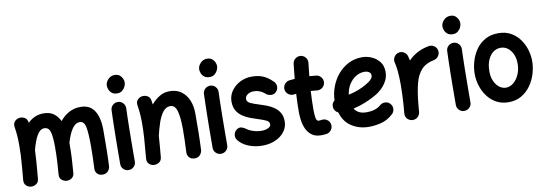

<svg xmlns="http://www.w3.org/2000/svg" viewBox="-61 -1196 4762 1680"><g transform="rotate(-10 2320.0 -355.5)"><path d="M47.4 -10.3Q59.6 -139.6 64 -222.2Q63.5 -226.6 64.5 -231.4Q66.4 -277.8 66.4 -315.9Q66.4 -362.3 63.5 -401.1Q60.5 -439.9 54.2 -479Q49.3 -508.8 64.5 -526.9Q79.6 -544.9 101.6 -550.3Q127 -556.2 151.9 -543.9Q176.8 -531.7 182.1 -499Q182.6 -496.6 182.6 -494.6Q210 -522 244.6 -537.8Q279.3 -553.7 322.3 -553.7Q378.4 -553.7 413.3 -528.1Q448.2 -502.4 467.8 -460Q502.9 -502.9 548.6 -528.1Q594.2 -553.2 651.9 -553.2Q712.4 -553.2 747.8 -522Q783.2 -490.7 798.6 -438.5Q814 -386.2 814 -323.7Q814 -245.6 813.2 -163.6Q812.5 -81.5 808.1 0.5Q806.6 24.4 789.6 44.2Q772.5 64 741.7 64Q710 64 693.1 44.9Q676.3 25.9 677.7 0.5Q680.7 -57.6 681.9 -108.2Q683.1 -158.7 683.1 -205.6Q683.1 -321.3 671.6 -372.6Q660.2 -423.8 621.1 -423.8Q549.8 -423.8 502 -258.8Q502 -252.9 502 -246.1Q502 -212.9 501.5 -186.3Q501 -159.7 499.5 -133.1Q498 -106.4 495.8 -73.7Q493.7 -41 490.2 4.4Q488.3 35.2 466.6 49.6Q444.8 64 420.4 62.5Q396.5 60.5 377.4 43.9Q358.4 27.3 360.8 -4.4Q365.2 -63 367.7 -101.1Q370.1 -139.2 371.1 -171.9Q372.1 -204.6 372.1 -246.1Q372.1 -336.4 359.6 -380.4Q347.2 -424.3 307.1 -424.3Q270 -424.3 242.9 -378.2Q215.8 -332 194.8 -251.5Q192.9 -200.2 188.2 -138.2Q183.6 -76.2 176.3 2Q173.3 33.2 150.9 47.1Q128.4 61 104 58.6Q80.1 56.2 62.3 38.6Q44.4 21 47.4 -10.3Z M911.1 -694.8Q911.1 -725.1 935.3 -750.7Q959.5 -776.4 993.7 -776.4Q1022 -776.4 1038.8 -762.7Q1055.7 -749 1063.2 -730.7Q1070.8 -712.4 1070.8 -698.2Q1070.8 -681.6 1061.8 -661.9Q1052.7 -642.1 1034.9 -627.9Q1017.1 -613.8 991.2 -613.8Q960.4 -613.8 942.9 -628.2Q925.3 -642.6 918.2 -661.6Q911.1 -680.7 911.1 -694.8ZM982.4 -539.1Q1009.3 -538.1 1027.3 -518.1Q1045.4 -498 1044.4 -471.2Q1043 -437.5 1041.7 -389.4Q1040.5 -341.3 1039.8 -286.6Q1039.1 -231.9 1038.6 -177.7Q1038.1 -123.5 1037.8 -77.1Q1037.6 -30.8 1037.6 0Q1037.6 26.9 1018.3 45.7Q999 64.5 972.2 64.5Q945.3 64.5 926.5 45.7Q907.7 26.9 907.7 0Q907.7 -31.2 908 -77.6Q908.2 -124 908.7 -178.5Q909.2 -232.9 910.2 -288.1Q911.1 -343.3 912.4 -392.6Q913.6 -441.9 915 -477.1Q916 -503.9 935.8 -522Q955.6 -540 982.4 -539.1Z M1139.2 -10.3Q1148.9 -114.7 1153.6 -187.7Q1158.2 -260.7 1158.2 -315.9Q1158.2 -362.3 1155.3 -401.1Q1152.3 -439.9 1146 -479Q1141.1 -508.8 1156.2 -526.9Q1171.4 -544.9 1193.4 -550.3Q1218.8 -556.2 1243.7 -543.9Q1268.6 -531.7 1273.9 -499Q1276.9 -481 1278.8 -464.4Q1311.5 -503.4 1352.3 -528.3Q1393.1 -553.2 1442.9 -553.2Q1504.4 -553.2 1546.6 -522.5Q1588.9 -491.7 1610.4 -439.7Q1631.8 -387.7 1631.8 -323.7Q1631.8 -245.6 1630.9 -163.6Q1629.9 -81.5 1626 0.5Q1624.5 24.4 1607.2 44.2Q1589.8 64 1559.1 64Q1527.8 64 1511 44.9Q1494.1 25.9 1495.1 0.5Q1498 -57.6 1499.5 -108.2Q1501 -158.7 1501 -205.6Q1501 -309.1 1485.1 -366.5Q1469.2 -423.8 1426.8 -423.8Q1388.2 -423.8 1361.1 -388.9Q1334 -354 1315.4 -299.1Q1296.9 -244.1 1283.2 -184.6Q1280.8 -144.5 1276.9 -98.4Q1272.9 -52.2 1268.1 2Q1265.1 33.2 1242.7 47.1Q1220.2 61 1195.8 58.6Q1171.9 56.2 1154.1 38.8Q1136.2 21.5 1139.2 -10.3Z M1731.9 -694.8Q1731.9 -725.1 1756.1 -750.7Q1780.3 -776.4 1814.5 -776.4Q1842.8 -776.4 1859.6 -762.7Q1876.5 -749 1884 -730.7Q1891.6 -712.4 1891.6 -698.2Q1891.6 -681.6 1882.6 -661.9Q1873.5 -642.1 1855.7 -627.9Q1837.9 -613.8 1812 -613.8Q1781.2 -613.8 1763.7 -628.2Q1746.1 -642.6 1739 -661.6Q1731.9 -680.7 1731.9 -694.8ZM1803.2 -539.1Q1830.1 -538.1 1848.1 -518.1Q1866.2 -498 1865.2 -471.2Q1863.8 -437.5 1862.5 -389.4Q1861.3 -341.3 1860.6 -286.6Q1859.9 -231.9 1859.4 -177.7Q1858.9 -123.5 1858.6 -77.1Q1858.4 -30.8 1858.4 0Q1858.4 26.9 1839.1 45.7Q1819.8 64.5 1793 64.5Q1766.1 64.5 1747.3 45.7Q1728.5 26.9 1728.5 0Q1728.5 -31.2 1728.8 -77.6Q1729 -124 1729.5 -178.5Q1730 -232.9 1731 -288.1Q1731.9 -343.3 1733.2 -392.6Q1734.4 -441.9 1735.8 -477.1Q1736.8 -503.9 1756.6 -522Q1776.4 -540 1803.2 -539.1Z M2363.3 -390.1Q2346.7 -369.6 2322 -367.2Q2297.4 -364.7 2272.9 -380.4Q2226.6 -424.3 2167.5 -424.3Q2134.3 -424.3 2112.5 -408.2Q2090.8 -392.1 2090.8 -369.1Q2090.8 -343.3 2121.6 -329.3Q2152.3 -315.4 2191.9 -303.7Q2223.1 -294.4 2257.6 -281.5Q2292 -268.6 2322.3 -248Q2352.5 -227.5 2371.3 -196.3Q2390.1 -165 2390.1 -118.7Q2390.1 -68.4 2360.1 -28.6Q2330.1 11.2 2278.8 34.2Q2227.5 57.1 2163.1 57.1Q2094.7 57.1 2037.6 33.4Q1980.5 9.8 1948.7 -33.2Q1934.1 -55.2 1939.5 -81.5Q1944.8 -107.9 1966.8 -123Q1988.8 -137.2 2008.5 -131.3Q2028.3 -125.5 2042 -115.7Q2063.5 -97.7 2100.6 -85Q2137.7 -72.3 2178.2 -72.3Q2211.4 -72.3 2235.8 -84Q2260.3 -95.7 2260.3 -115.7Q2260.3 -140.6 2230.5 -153.8Q2200.7 -167 2162.6 -178.7Q2131.3 -188.5 2096.4 -201.4Q2061.5 -214.4 2030.8 -235.4Q2000 -256.3 1980.7 -288.8Q1961.4 -321.3 1961.4 -369.6Q1961.4 -420.4 1990.2 -462.2Q2019 -503.9 2067.1 -529.1Q2115.2 -554.2 2172.4 -554.2Q2232.4 -554.2 2274.9 -535.4Q2317.4 -516.6 2353 -480.5Q2374 -463.9 2377 -437.3Q2379.9 -410.6 2363.3 -390.1Z M2787.6 -392.1Q2784.2 -365.7 2762.7 -349.1Q2741.2 -332.5 2714.8 -335.9Q2689.5 -339.4 2660.6 -340.8Q2658.2 -299.3 2656.7 -257.3Q2655.3 -215.3 2655.3 -173.3Q2655.3 -134.8 2660.2 -103.5Q2665 -72.3 2685.5 -72.3Q2694.8 -72.3 2710.4 -74.7Q2736.3 -79.6 2758.5 -64.2Q2780.8 -48.8 2785.6 -22.9Q2790.5 2.9 2775.1 25.6Q2759.8 48.3 2733.9 53.2Q2720.7 55.2 2708.7 56.2Q2696.8 57.1 2685.5 57.1Q2632.3 57.1 2600.3 32.7Q2568.4 8.3 2552.2 -28.8Q2536.1 -65.9 2531 -105Q2525.9 -144 2525.9 -173.3Q2525.9 -215.3 2527.1 -256.6Q2528.3 -297.9 2530.8 -338.4Q2519.5 -337.4 2508.8 -335.9Q2482.4 -333 2461.2 -349.6Q2439.9 -366.2 2436.5 -392.6Q2433.6 -418.9 2450.2 -440.2Q2466.8 -461.4 2493.2 -464.8Q2516.1 -467.8 2541 -469.2Q2543.9 -502.4 2547.4 -535.6Q2550.8 -568.8 2554.7 -601.6Q2558.1 -627.9 2579.3 -644.5Q2600.6 -661.1 2627 -658.2Q2653.3 -654.8 2669.9 -633.8Q2686.5 -612.8 2683.6 -586.4Q2680.2 -557.1 2677 -528.1Q2673.8 -499 2670.9 -470.2Q2702.6 -468.3 2731.4 -464.8Q2757.8 -461.4 2774.4 -439.9Q2791 -418.5 2787.6 -392.1Z M3323.7 -16.1Q3275.4 28.3 3219 42.7Q3162.6 57.1 3108.9 57.1Q3025.4 57.1 2958.3 15.4Q2891.1 -26.4 2865.2 -113.8Q2849.1 -121.1 2838.6 -135.5Q2828.1 -149.9 2827.1 -168.5Q2824.7 -202.6 2851.6 -223.6Q2853 -284.2 2874.8 -342.8Q2896.5 -401.4 2936 -449Q2975.6 -496.6 3030.8 -525.1Q3085.9 -553.7 3154.3 -553.7Q3194.3 -553.7 3236.1 -536.1Q3277.8 -518.6 3306.2 -482.9Q3334.5 -447.3 3334.5 -393.1Q3334.5 -345.2 3313.2 -308.3Q3292 -271.5 3264.6 -246.8Q3237.3 -222.2 3219.2 -211.4Q3168 -180.7 3114 -158.7Q3060.1 -136.7 3002.9 -124Q3034.2 -72.3 3108.9 -72.3Q3192.4 -72.3 3236.8 -112.3Q3256.8 -129.9 3283.7 -128.7Q3310.5 -127.4 3328.6 -107.4Q3346.2 -87.9 3345 -60.8Q3343.8 -33.7 3323.7 -16.1ZM3150.9 -424.3Q3109.9 -424.3 3074 -401.6Q3038.1 -378.9 3013.4 -339.6Q2988.8 -300.3 2982.9 -251Q3075.7 -270.5 3147.9 -314Q3180.2 -333 3194.3 -349.9Q3208.5 -366.7 3208.5 -382.3Q3208.5 -401.9 3192.6 -413.1Q3176.8 -424.3 3150.9 -424.3Z M3490.7 64.5Q3481.9 63.5 3473.6 60.5Q3473.6 60.5 3473.1 60.1Q3472.7 60.1 3472.2 59.6Q3440.4 46.9 3433.6 13.2Q3431.6 3.4 3432.6 -6.3Q3432.6 -8.3 3433.1 -10.3Q3434.6 -27.8 3436 -45.4Q3437.5 -63 3439 -80.6Q3441.9 -122.1 3443.8 -168.2Q3445.8 -214.4 3445.8 -259.8Q3445.8 -321.3 3440.9 -375.2Q3436 -429.2 3428.2 -455.6Q3420.9 -481 3433.8 -504.9Q3446.8 -528.8 3472.2 -536.1Q3497.6 -543.9 3521.2 -531Q3544.9 -518.1 3552.2 -492.7Q3557.6 -474.6 3562 -452.6Q3594.2 -486.8 3638.9 -511.5Q3683.6 -536.1 3744.1 -547.9Q3770 -552.7 3792.7 -537.6Q3815.4 -522.5 3820.3 -496.6Q3825.2 -470.2 3810.1 -447.5Q3794.9 -424.8 3769 -419.9Q3694.8 -405.3 3654.8 -360.8Q3614.7 -316.4 3596.4 -242.9Q3578.1 -169.4 3568.4 -68.4Q3565.4 -28.8 3562 6.3Q3561 16.1 3557.1 24.9Q3543.5 56.6 3510.3 63.5Q3509.3 63.5 3508.8 64Q3508.8 64 3508.3 64Q3499.5 65.4 3490.7 64.5Z M3893.1 -694.8Q3893.1 -725.1 3917.2 -750.7Q3941.4 -776.4 3975.6 -776.4Q4003.9 -776.4 4020.8 -762.7Q4037.6 -749 4045.2 -730.7Q4052.7 -712.4 4052.7 -698.2Q4052.7 -681.6 4043.7 -661.9Q4034.7 -642.1 4016.8 -627.9Q3999 -613.8 3973.1 -613.8Q3942.4 -613.8 3924.8 -628.2Q3907.2 -642.6 3900.1 -661.6Q3893.1 -680.7 3893.1 -694.8ZM3964.4 -539.1Q3991.2 -538.1 4009.3 -518.1Q4027.3 -498 4026.4 -471.2Q4024.9 -437.5 4023.7 -389.4Q4022.5 -341.3 4021.7 -286.6Q4021 -231.9 4020.5 -177.7Q4020 -123.5 4019.8 -77.1Q4019.5 -30.8 4019.5 0Q4019.5 26.9 4000.2 45.7Q3981 64.5 3954.1 64.5Q3927.2 64.5 3908.4 45.7Q3889.6 26.9 3889.6 0Q3889.6 -31.2 3889.9 -77.6Q3890.1 -124 3890.6 -178.5Q3891.1 -232.9 3892.1 -288.1Q3893.1 -343.3 3894.3 -392.6Q3895.5 -441.9 3897 -477.1Q3897.9 -503.9 3917.7 -522Q3937.5 -540 3964.4 -539.1Z M4362.8 -553.7Q4426.8 -553.7 4473.9 -527.3Q4521 -501 4552.2 -457.8Q4583.5 -414.6 4598.9 -363.3Q4614.3 -312 4614.3 -262.7Q4614.3 -208.5 4597.7 -152.3Q4581.1 -96.2 4547.9 -48.8Q4514.6 -1.5 4465.1 27.8Q4415.5 57.1 4349.6 57.1Q4289.1 57.1 4242.4 31.5Q4195.8 5.9 4163.8 -36.9Q4131.8 -79.6 4115.5 -131.8Q4099.1 -184.1 4099.1 -237.3Q4099.1 -291 4114.7 -346.7Q4130.4 -402.3 4162.6 -449.2Q4194.8 -496.1 4244.6 -524.9Q4294.4 -553.7 4362.8 -553.7ZM4362.8 -424.3Q4303.7 -424.3 4266.6 -372.3Q4229.5 -320.3 4229.5 -237.3Q4229.5 -187 4246.6 -149.9Q4263.7 -112.8 4291 -92.5Q4318.4 -72.3 4349.6 -72.3Q4384.3 -72.3 4415.3 -97.4Q4446.3 -122.6 4465.6 -165.8Q4484.9 -209 4484.9 -262.7Q4484.9 -309.6 4468.8 -345.9Q4452.6 -382.3 4425 -403.3Q4397.5 -424.3 4362.8 -424.3Z"/></g></svg>

Font: Mikhak Bold
Style: Regular
Weight: 700
Designer: Amin Abedi
Version: Version 3.3